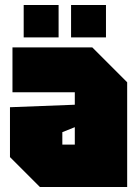

<svg xmlns="http://www.w3.org/2000/svg" viewBox="-20 -750 560 770"><path d="M20 -120V-320L280 -330V-380H30V-560H350L490 -420V0H140ZM230 -220V-170H280V-240ZM75 -600V-730H215V-600ZM265 -600V-730H405V-600Z"/></svg>

Font: Tektur Condensed Black
Style: Regular
Weight: 900
Width: 3
Designer: Adam Jagosz
Foundry: Adam Jagosz
Version: Version 1.005;gftools[0.9.30]